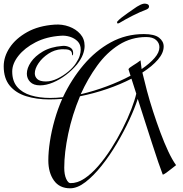

<svg xmlns="http://www.w3.org/2000/svg" viewBox="-20 -936 991 1037"><path d="M359 81Q301 81 271 38.5Q241 -4 241 -70Q241 -115 249.5 -171.5Q258 -228 275 -288Q292 -348 316 -402Q280 -399 246 -399Q177 -399 121 -416.5Q65 -434 32.5 -473.5Q0 -513 0 -578Q0 -630 32.5 -679Q65 -728 126.5 -762.5Q188 -797 275 -803Q316 -806 353 -792.5Q390 -779 413.5 -752.5Q437 -726 437 -688Q437 -666 427.5 -641Q418 -616 396 -588Q370 -557 336.5 -531.5Q303 -506 266.5 -490.5Q230 -475 196 -475Q161 -475 143 -493.5Q125 -512 125 -538Q125 -568 147 -600.5Q169 -633 211.5 -658Q254 -683 317 -688Q337 -690 356 -681Q375 -672 375 -650Q375 -640 372 -637.5Q369 -635 369 -642Q369 -657 359.5 -663Q350 -669 337 -669.5Q324 -670 313 -670Q275 -668 241.5 -646Q208 -624 188 -594.5Q168 -565 168 -540Q168 -521 182 -508.5Q196 -496 228 -496Q258 -496 290 -511.5Q322 -527 349.5 -550Q377 -573 391 -596Q405 -617 410.5 -635Q416 -653 416 -668Q416 -696 399 -713Q382 -730 357.5 -737.5Q333 -745 309 -743Q231 -738 172 -707.5Q113 -677 79.5 -634.5Q46 -592 46 -550Q46 -498 73 -466.5Q100 -435 146.5 -421Q193 -407 251 -407Q268 -407 285 -408Q302 -409 320 -411Q366 -508 431 -585Q496 -662 578 -707Q660 -752 757 -752Q814 -752 839 -732.5Q864 -713 864 -685Q864 -650 833 -614Q802 -578 749 -544Q759 -501 773.5 -446.5Q788 -392 807 -333.5Q826 -275 846.5 -220Q867 -165 888.5 -119Q910 -73 931 -44Q923 -38 907.5 -25.5Q892 -13 878 -3Q864 7 859 7Q850 -16 834.5 -61Q819 -106 800.5 -164Q782 -222 762 -283.5Q742 -345 724 -402Q708 -352 678.5 -288.5Q649 -225 610.5 -160Q572 -95 528.5 -40.5Q485 14 441.5 47.5Q398 81 359 81ZM416 -427Q488 -444 557.5 -470Q627 -496 685 -527L674 -562Q676 -569 698.5 -582.5Q721 -596 739 -610Q741 -590 745 -563Q789 -593 815 -623Q841 -653 841 -681Q841 -704 823 -720Q805 -736 770 -736Q689 -736 622.5 -694Q556 -652 505 -581.5Q454 -511 416 -427ZM360 53Q397 54 435 29Q473 4 510 -38.5Q547 -81 580.5 -133.5Q614 -186 642 -241Q670 -296 689 -345.5Q708 -395 716 -430L690 -511Q630 -480 558.5 -455.5Q487 -431 412 -416Q370 -316 348.5 -213.5Q327 -111 327 -30Q327 7 337.5 30Q348 53 360 53ZM617 -809Q613 -809 612.5 -813.5Q612 -818 613 -819Q620 -828 636.5 -841Q653 -854 670.5 -866Q688 -878 695 -883Q722 -903 739 -910.5Q756 -918 766 -916Q785 -914 785 -901Q785 -891 772 -885Q737 -872 696.5 -851.5Q656 -831 625 -812Q619 -809 617 -809Z"/></svg>

Font: Festive
Style: Regular
Weight: 400
Designer: Robert E. Leuschke
Foundry: Robert E. Leuschke
Version: Version 1.101; ttfautohint (v1.8.3)